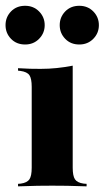

<svg xmlns="http://www.w3.org/2000/svg" viewBox="-47 -660 371 680"><path d="M65.3 -209.7V-352.4Q65.3 -381.5 57.3 -393.5Q49.2 -405.6 25 -408.9L16.9 -409.7V-418.5Q41.1 -416.9 59.7 -416.5Q78.2 -416.1 96.8 -416.1Q126.6 -416.1 154 -419Q181.5 -421.8 210.5 -427.4V-418.5V-209.7ZM137.9 -2.4Q112.9 -2.4 85.9 -2Q58.9 -1.6 16.9 0V-8.9L26.6 -9.7Q49.2 -12.9 57.3 -25Q65.3 -37.1 65.3 -66.1V-209.7H210.5V-66.1Q210.5 -37.1 218.5 -25Q226.6 -12.9 249.2 -9.7L259.7 -8.9V0Q217.7 -1.6 190.7 -2Q163.7 -2.4 137.9 -2.4ZM233.9 -502.4Q203.2 -502.4 183.9 -522.6Q164.5 -542.7 164.5 -571Q164.5 -599.2 183.9 -619.4Q203.2 -639.5 233.9 -639.5Q263.7 -639.5 283.5 -619.4Q303.2 -599.2 303.2 -571Q303.2 -542.7 283.5 -522.6Q263.7 -502.4 233.9 -502.4ZM41.9 -502.4Q11.3 -502.4 -8.1 -522.6Q-27.4 -542.7 -27.4 -571Q-27.4 -599.2 -8.1 -619.4Q11.3 -639.5 41.9 -639.5Q71.8 -639.5 91.5 -619.4Q111.3 -599.2 111.3 -571Q111.3 -542.7 91.5 -522.6Q71.8 -502.4 41.9 -502.4Z"/></svg>

Font: Playfair 144pt SemiCondensed Black
Style: Regular
Weight: 900
Width: 4
Designer: Claus Eggers Sørensen
Foundry: Claus Eggers Sørensen
Version: Version 2.203